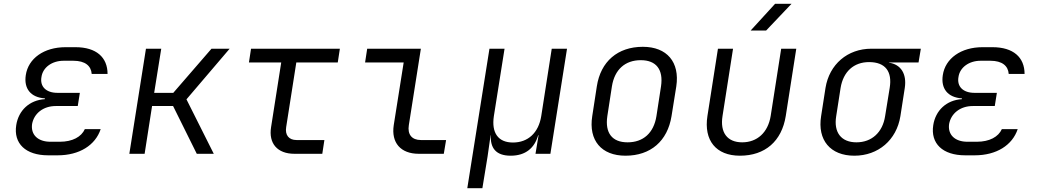

<svg xmlns="http://www.w3.org/2000/svg" viewBox="-20 -805 5440 1005"><path d="M282 8C396 8 479 -45 507 -129H424C406 -89 360 -63 293 -63H244C178 -63 140 -100 148 -156C158 -211 206 -250 272 -250H387L398 -319H281C221 -319 188 -352 197 -402C204 -452 252 -487 313 -487H364C426 -487 457 -460 460 -418H543C543 -505 484 -558 375 -558H323C210 -558 128 -499 115 -412C104 -341 141 -295 215 -290V-286C134 -281 77 -227 65 -150C50 -54 114 8 232 8Z M657 0H737L776 -250H886L1010 0H1099L956 -285L1182 -550H1087L887 -319H787L824 -550H744Z M1521 0H1667L1678 -72H1532C1492 -72 1471 -98 1478 -140L1531 -478H1748L1759 -550H1294L1283 -478H1452L1399 -140C1385 -54 1432 0 1521 0Z M2172 0H2303L2315 -72H2183C2136 -72 2112 -101 2120 -150L2183 -550H1902L1891 -478H2093L2041 -150C2027 -58 2077 0 2172 0Z M2426 180H2505L2532 15L2548 -97H2549C2546 -31 2575 10 2653 10C2732 10 2778 -31 2797 -97H2799L2783 0H2861L2948 -550H2868L2813 -197C2799 -110 2744 -59 2665 -59C2587 -59 2552 -110 2565 -197L2621 -550H2542Z M3254 10C3386 10 3474 -67 3495 -197L3520 -353C3539 -480 3471 -560 3345 -560C3213 -560 3124 -483 3104 -353L3080 -197C3060 -70 3128 10 3254 10ZM3265 -60C3184 -60 3146 -109 3159 -197L3183 -353C3197 -441 3252 -490 3334 -490C3415 -490 3453 -441 3440 -353L3416 -197C3402 -109 3347 -60 3265 -60Z M3909 -645H3990L4123 -785H4037ZM3853 10C3985 10 4072 -66 4093 -198L4148 -550H4069L4014 -198C4000 -111 3943 -60 3865 -60C3787 -60 3748 -111 3762 -198L3817 -550H3738L3683 -198C3663 -70 3728 10 3853 10Z M4452 10C4577 10 4673 -72 4693 -197L4716 -345C4727 -418 4696 -468 4633 -477V-478H4788L4800 -550H4541C4416 -550 4321 -468 4301 -345L4278 -197C4258 -72 4326 10 4452 10ZM4463 -60C4383 -60 4343 -112 4357 -197L4380 -345C4394 -430 4449 -480 4529 -480C4615 -480 4651 -430 4637 -345L4613 -197C4600 -112 4543 -60 4463 -60Z M5082 8C5196 8 5279 -45 5307 -129H5224C5206 -89 5160 -63 5093 -63H5044C4978 -63 4940 -100 4948 -156C4958 -211 5006 -250 5072 -250H5187L5198 -319H5081C5021 -319 4988 -352 4997 -402C5004 -452 5052 -487 5113 -487H5164C5226 -487 5257 -460 5260 -418H5343C5343 -505 5284 -558 5175 -558H5123C5010 -558 4928 -499 4915 -412C4904 -341 4941 -295 5015 -290V-286C4934 -281 4877 -227 4865 -150C4850 -54 4914 8 5032 8Z"/></svg>

Font: JetBrains Mono Light
Style: Italic
Weight: 336
Italic angle: -9°
Monospace: yes
Designer: Philipp Nurullin, Konstantin Bulenkov
Foundry: JetBrains
Version: Version 2.305